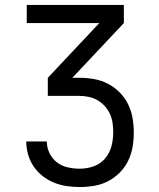

<svg xmlns="http://www.w3.org/2000/svg" viewBox="-20 -755 640 775"><path d="M302 0Q275 0 248.5 -4Q222 -8 197.5 -18Q173 -28 152 -44.5Q131 -61 116 -83Q101 -105 93.5 -131Q86 -157 86 -184H169Q169 -159 180 -136.5Q191 -114 210 -99.5Q229 -85 253.5 -79.5Q278 -74 302 -74Q330 -74 357.5 -83.5Q385 -93 403.5 -114.5Q422 -136 429.5 -163.5Q437 -191 437 -220Q437 -239 434.5 -258Q432 -277 424 -294.5Q416 -312 403 -326.5Q390 -341 373.5 -350.5Q357 -360 338 -364Q319 -368 300 -368H173V-441L381 -662H88V-735H480V-662L272 -441H300Q330 -441 359 -436Q388 -431 414.5 -417.5Q441 -404 462.5 -382.5Q484 -361 497 -334.5Q510 -308 515 -278.5Q520 -249 520 -219Q520 -190 515 -161Q510 -132 497 -105.5Q484 -79 463 -58Q442 -37 416 -23.5Q390 -10 360.5 -5Q331 0 302 0Z"/></svg>

Font: Iosevka Custom Extended
Style: Regular
Weight: 400
Width: 7
Monospace: yes
Designer: Belleve Invis
Foundry: Belleve Invis
Version: Version 11.2.4; ttfautohint (v1.8.4)